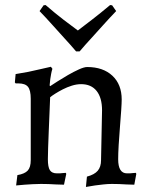

<svg xmlns="http://www.w3.org/2000/svg" viewBox="-20 -730 602 762"><path d="M325 -29Q355 -37 368 -52.5Q381 -68 381 -94L385 -292Q385 -342 363.5 -369Q342 -396 302 -396Q284 -396 265 -390Q246 -384 229.5 -375.5Q213 -367 199.5 -358.5Q186 -350 179 -344Q178 -318 176.5 -282Q175 -246 173.5 -210Q172 -174 171 -143.5Q170 -113 170 -98Q170 -67 178 -54.5Q186 -42 206 -42Q211 -42 217 -42Q223 -42 228 -43Q234 -43 241 -44L243 -40L234 3Q218 3 202 2Q188 1 172.5 0.5Q157 0 143 0Q127 0 109.5 1Q92 2 78 3Q60 5 44 6L49 -35Q78 -40 90 -53Q102 -66 102 -94V-338Q102 -372 91 -385.5Q80 -399 53 -399H42L39 -403L42 -436Q68 -440 93 -445Q118 -450 138 -455Q161 -460 182 -465L188 -457Q185 -448 183 -437Q181 -428 179.5 -416Q178 -404 177 -391L179 -388Q188 -394 207.5 -406.5Q227 -419 249.5 -432Q272 -445 293 -454.5Q314 -464 326 -464Q389 -464 426 -429.5Q463 -395 463 -335Q463 -322 461 -291.5Q459 -261 456 -225Q453 -189 451 -154.5Q449 -120 449 -98Q449 -42 484 -42Q489 -42 495 -42Q501 -42 506 -43Q512 -43 519 -44L521 -40L513 3Q498 3 482 2Q468 1 453 0.5Q438 0 424 0Q408 0 390 2Q372 4 357 6Q339 9 321 12ZM153 -709 161 -710Q199 -677 233 -651Q267 -625 289 -609Q310 -625 344.5 -651.5Q379 -678 417 -710L425 -709L441 -686Q415 -659 389.5 -630.5Q364 -602 343 -579Q318 -552 296 -526H282Q260 -552 235 -579Q214 -602 188.5 -630.5Q163 -659 137 -686Z"/></svg>

Font: Alegreya
Style: Regular
Weight: 400
Designer: Juan Pablo del Peral
Foundry: Juan Pablo del Peral
Version: Version 1.003